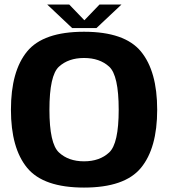

<svg xmlns="http://www.w3.org/2000/svg" viewBox="-20 -821 746 846"><path d="M350.2 5.5Q529.4 5.5 601 -81.3Q672.6 -168.1 672.6 -337.5Q672.6 -507.1 601 -594.1Q529.4 -681.1 350.2 -681.1Q170.9 -681.1 99.6 -594.4Q28.2 -507.6 28.2 -337.5Q28.2 -168.1 99.8 -81.3Q171.4 5.5 350.2 5.5ZM350.2 -110.2Q281.6 -110.2 239.7 -149.3Q197.8 -188.3 197.8 -337.5Q197.8 -488.8 239.7 -527.2Q281.6 -565.5 350.2 -565.5Q419.2 -565.5 461.1 -527.2Q503 -488.8 503 -337.5Q503 -188.3 461.1 -149.3Q419.2 -110.2 350.2 -110.2ZM298 -697.3H405L515.1 -800.9H418.3L351.8 -731.7L285.2 -800.9H188.2Z"/></svg>

Font: Anybody Thin
Style: Regular
Weight: 100
Designer: Tyler Finck
Foundry: Etcetera Type Company
Version: Version 1.114;gftools[0.9.25]